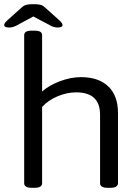

<svg xmlns="http://www.w3.org/2000/svg" viewBox="-20 -899 671 921"><path d="M135 2Q113 2 104.5 -4Q96 -10 96 -20V-730Q96 -741 104.5 -746.5Q113 -752 135 -752H143Q165 -752 173.5 -746.5Q182 -741 182 -730V-460Q214 -489 266.5 -509Q319 -529 368 -529Q453 -529 499.5 -484.5Q546 -440 546 -357V-20Q546 -10 537 -4Q528 2 507 2H499Q477 2 468.5 -4Q460 -10 460 -20V-349Q460 -456 345 -456Q301 -456 256 -437Q211 -418 182 -386V-20Q182 -10 173.5 -4Q165 2 143 2ZM25 -767Q0 -767 0 -779Q0 -788 18 -804L85 -864Q95 -873 106.5 -876Q118 -879 140 -879Q163 -879 174 -876Q185 -873 195 -864L262 -804Q280 -788 280 -779Q280 -767 256 -767Q238 -767 219 -778L140 -820L62 -778Q42 -767 25 -767Z"/></svg>

Font: Asap Semi Expanded
Style: Regular
Weight: 400
Width: 6
Designer: Pablo Cosgaya
Foundry: Omnibus-Type
Version: Version 3.001; ttfautohint (v1.8.4.7-5d5b)